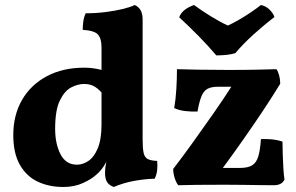

<svg xmlns="http://www.w3.org/2000/svg" viewBox="-20 -737 1182 766"><path d="M316 -467Q351 -467 385 -458V-548Q385 -583 371 -599Q357 -615 310 -618Q310 -635 312.5 -652.5Q315 -670 322 -684Q363 -684 402 -689Q441 -694 471.5 -701.5Q502 -709 517 -717Q532 -711 540.5 -697Q549 -683 549 -659V-181Q549 -145 553 -127Q557 -109 569.5 -102.5Q582 -96 607 -95Q609 -76 607 -58Q605 -40 597 -24Q556 -23 513.5 -15Q471 -7 434 9Q415 2 407 -11Q399 -24 399 -48Q399 -67 404 -91Q394 -72 383.5 -59.5Q373 -47 363 -39Q346 -23 311.5 -7Q277 9 233 9Q175 9 130 -12.5Q85 -34 59 -80Q33 -126 33 -198Q33 -278 68 -338.5Q103 -399 167 -433Q231 -467 316 -467ZM200 -223Q200 -163 221.5 -121.5Q243 -80 287 -80Q311 -80 333.5 -95.5Q356 -111 370.5 -146.5Q385 -182 385 -241V-368Q370 -385 354 -393.5Q338 -402 315 -402Q291 -402 264.5 -388.5Q238 -375 219 -336.5Q200 -298 200 -223ZM691 2Q682 -10 676.5 -28Q671 -46 671 -63Q708 -111 750 -169.5Q792 -228 832.5 -286Q873 -344 903 -391H851Q824 -391 808.5 -383Q793 -375 784 -353.5Q775 -332 768 -292Q744 -291 718.5 -294Q693 -297 675 -306Q681 -340 683.5 -381.5Q686 -423 686 -461Q717 -460 770.5 -459Q824 -458 891 -458Q961 -458 1006 -459Q1051 -460 1083 -461Q1090 -451 1094 -435Q1098 -419 1098 -403Q1067 -352 1029 -295Q991 -238 950 -179.5Q909 -121 869 -67H937Q969 -67 986 -77.5Q1003 -88 1010.5 -113Q1018 -138 1021 -182Q1043 -183 1064.5 -181Q1086 -179 1107 -172Q1107 -150 1108 -121.5Q1109 -93 1110.5 -66Q1112 -39 1115 -21Q1105 2 1072 2Q1049 2 1015.5 1.5Q982 1 945.5 0.5Q909 0 877 0Q811 0 764.5 0.5Q718 1 691 2ZM843 -516Q810 -555 771.5 -594Q733 -633 695 -668Q706 -700 754 -717Q784 -695 819.5 -673Q855 -651 889 -635Q909 -644 934 -658.5Q959 -673 982.5 -689Q1006 -705 1021 -717Q1041 -713 1055.5 -698.5Q1070 -684 1075 -669Q1034 -638 991.5 -599.5Q949 -561 919 -525Q903 -520 883 -518Q863 -516 843 -516Z"/></svg>

Font: Vollkorn ExtraBold
Style: Regular
Weight: 800
Designer: Friedrich Althausen
Foundry: Friedrich Althausen
Version: Version 5.000; ttfautohint (v1.8.3)